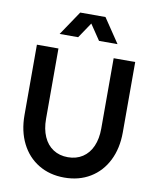

<svg xmlns="http://www.w3.org/2000/svg" viewBox="-100 -1008 897 1097"><g transform="rotate(10 348.5 -459.0)"><path d="M63.5 -298.8V-707H188.5V-298.8Q188.5 -239.7 207.8 -195.8Q227.1 -151.9 263.4 -128.2Q299.8 -104.5 348.6 -104.5Q397.5 -104.5 433.8 -128.2Q470.2 -151.9 489.5 -195.8Q508.8 -239.7 508.8 -298.8V-707H633.8V-298.8Q633.8 -206.1 598.4 -135.3Q563 -64.5 498.3 -25.4Q433.6 13.7 348.6 13.7Q263.7 13.7 199 -25.4Q134.3 -64.5 98.9 -135.3Q63.5 -206.1 63.5 -298.8ZM275.4 -930.7H421.9L516.6 -790H409.2L348.6 -879.9L288.1 -790H180.7Z"/></g></svg>

Font: Wanted Sans SemiBold
Style: Regular
Weight: 600
Designer: Original Design by Kil Hyung-jin and Kang Hanbin, Wanted Lab, Inc; Hangeul from Source Han Sans by Jang Soo-young and Ka
Foundry: Wanted Lab, Inc.
Version: Version 1.003